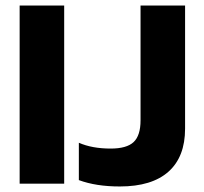

<svg xmlns="http://www.w3.org/2000/svg" viewBox="-20 -664 736 694"><path d="M51 -644H212V0H51ZM265 -13V-148Q313 -127 380 -127Q438 -127 463 -150.5Q488 -174 488 -229V-644H649V-199Q649 -97 589 -43.5Q529 10 413 10Q327 10 265 -13Z"/></svg>

Font: Kanit SemiBold
Style: Regular
Weight: 600
Designer: Katatrad Team
Foundry: CadsonDemak
Version: Version 1.030